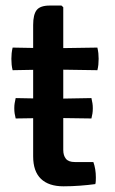

<svg xmlns="http://www.w3.org/2000/svg" viewBox="-20 -667 414 692"><path d="M309.5 -313.5Q312 -302.5 313.2 -294.8Q314.5 -287 314.5 -277Q314.5 -266 313.2 -258Q312 -250 309.5 -240L168.5 -242L36.5 -240Q34 -250 32.8 -258Q31.5 -266 31.5 -277Q31.5 -287 32.8 -294.8Q34 -302.5 36.5 -313.5L170 -311ZM99.5 -577Q99.5 -614.5 112.2 -630.8Q125 -647 159.5 -647H201.5L208 -641V-126.5Q208 -106.5 217.5 -94.8Q227 -83 249.5 -83H316.5Q325.5 -58 325.5 -27.5Q325.5 -21.5 325.2 -15Q325 -8.5 323.5 -3.5Q298 0 268.2 2.2Q238.5 4.5 209 4.5Q155.5 4.5 127.5 -22.5Q99.5 -49.5 99.5 -103.5ZM331 -495.5Q333.5 -484.5 334.5 -475Q335.5 -465.5 335.5 -455Q335.5 -444 334.5 -434Q333.5 -424 331 -414L164 -416.5L25.5 -414Q23 -424 22 -434Q21 -444 21 -455Q21 -465.5 22 -475Q23 -484.5 25.5 -495.5L165.5 -493Z"/></svg>

Font: Signika Negative Medium
Style: Regular
Weight: 500
Designer: Anna Giedry
Foundry: Anna Giedry
Version: Version 2.001